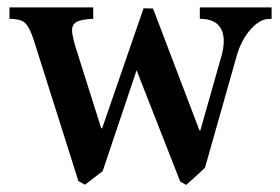

<svg xmlns="http://www.w3.org/2000/svg" viewBox="-20 -489 766 525"><path d="M234.9 -468.8V-437.5L223.6 -437Q205.1 -435.1 194.3 -431.2Q183.6 -427.2 179.7 -419.2Q175.8 -411.1 177.7 -397.5Q179.7 -383.8 186 -362.3L256.8 -138.2H259.3L372.6 -466.3L398.4 -465.8L525.4 -132.3H527.8L585.4 -335.4Q591.3 -356 591.8 -373.8Q592.3 -391.6 586.9 -405Q581.5 -418.5 569.6 -426.8Q557.6 -435.1 538.1 -437L526.4 -437.5V-468.8H722.7V-437.5L711.4 -437Q699.7 -436 687.5 -428.2Q675.3 -420.4 663.6 -406.7Q651.9 -393.1 642.1 -374.3Q632.3 -355.5 626 -332L540.5 -30.3Q535.2 -25.4 530.3 -20.8Q525.4 -16.1 520.5 -11.7Q512.2 -3.9 503.4 3.9Q494.6 11.7 488.8 16.6L472.7 7.3L353.5 -296.9L260.7 -21L212.4 16.1L194.3 5.9L74.2 -373.5Q67.9 -393.6 62.3 -405.5Q56.6 -417.5 50.3 -424.3Q43.9 -431.2 36.1 -433.6Q28.3 -436 17.6 -437L5.9 -437.5V-468.8Z"/></svg>

Font: VarendraSemibold
Style: Regular
Weight: 600
Designer: Jacob Thomas
Foundry: Bangla Type Foundry
Version: Version 1.008